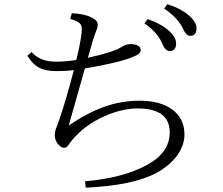

<svg xmlns="http://www.w3.org/2000/svg" viewBox="-20 -844 1040 896"><path d="M335.9 -564Q347.7 -607.4 356.9 -662.1Q361.8 -693.8 361.8 -707Q361.8 -726.1 352.1 -735.4Q340.3 -746.6 308.1 -755.4L314.9 -782.2Q372.6 -779.8 407.2 -762.7Q436 -748.5 436 -729Q436 -715.3 430.2 -703.1Q418.5 -677.7 390.1 -574.2Q505.9 -600.1 543 -622.1Q567.4 -638.2 586.9 -638.2Q636.7 -638.2 636.7 -608.4Q636.7 -591.8 596.7 -577.1Q534.7 -551.3 376 -524.4Q345.2 -418 300.8 -258.3Q389.6 -318.8 466.8 -345.7Q546.4 -374 631.8 -374Q727.1 -374 783.7 -333Q840.8 -291.5 840.8 -216.3Q840.8 -165.5 805.7 -117.2Q772.5 -72.3 713.9 -39.1Q602.1 22 379.9 31.7L377 2Q555.7 -13.7 666 -74.2Q772 -131.8 772 -226.1Q772 -337.9 622.1 -337.9Q540 -337.9 446.8 -292Q352.5 -244.1 298.8 -166.5Q291 -154.3 278.8 -154.3Q264.6 -154.3 249.5 -173.3Q235.8 -191.4 235.8 -210.4Q235.8 -230.5 241.7 -245.1Q250 -265.1 254.9 -280.3Q287.6 -374.5 324.7 -517.1Q290 -512.2 244.1 -512.2Q194.3 -512.2 166 -526.4Q132.3 -543 107.9 -584L127.9 -601.1Q166 -556.2 240.7 -556.2Q285.2 -556.2 335.9 -564ZM668.9 -754.9Q733.9 -732.4 770 -698.7Q801.8 -669.9 801.8 -641.1Q801.8 -606 772 -606Q751.5 -606 738.8 -637.2Q715.3 -693.4 653.8 -734.9ZM760.7 -824.2Q824.7 -804.7 863.8 -770Q897 -740.2 897 -711.9Q897 -676.8 868.2 -676.8Q848.6 -676.8 834 -710Q811.5 -759.3 746.1 -804.2Z"/></svg>

Font: I.Ming
Style: Regular
Weight: 400
Designer: Ichiten Fonts Project
Version: Version 6.11; Dec 27, 2019